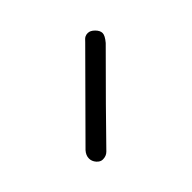

<svg xmlns="http://www.w3.org/2000/svg" viewBox="-61 -820 437 437"><g transform="rotate(45 157.0 -602.0)"><path d="M228 -498 54 -671Q47 -677 45 -681Q43 -685 43 -690Q43 -698 51 -706Q59 -714 67 -714Q75 -714 88 -703Q198 -593 264 -529Q271 -522 271 -511Q271 -503 263.5 -496.5Q256 -490 247 -490Q237 -490 228 -498Z"/></g></svg>

Font: Mali Light
Style: Regular
Weight: 300
Designer: Kitiyaporn Chalermlarp | Katatrad Aksorn Co.,Ltd.
Foundry: Cadson Demak Co.,Ltd.
Version: Version 1.000; ttfautohint (v1.6)